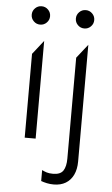

<svg xmlns="http://www.w3.org/2000/svg" viewBox="-60 -715 572 979"><g transform="rotate(5 226.0 -225.0)"><path d="M85 0V-429L141 -500V0ZM113 -581Q93.5 -581 79.8 -594.8Q66 -608.5 66 -628Q66 -647.5 79.8 -661.2Q93.5 -675 113 -675Q132.5 -675 146.2 -661.2Q160 -647.5 160 -628Q160 -608.5 146.2 -594.8Q132.5 -581 113 -581ZM253 225Q234.5 225 218 221.5Q201.5 218 188 213V157Q200 163 212.5 167Q225 171 245 171Q282.5 171 296.8 149.5Q311 128 311 87V-429L367 -500V97Q367 137.5 353.2 166Q339.5 194.5 314 209.8Q288.5 225 253 225ZM339 -581Q319.5 -581 305.8 -594.8Q292 -608.5 292 -628Q292 -647.5 305.8 -661.2Q319.5 -675 339 -675Q358.5 -675 372.2 -661.2Q386 -647.5 386 -628Q386 -608.5 372.2 -594.8Q358.5 -581 339 -581Z"/></g></svg>

Font: Geologica-Sharp
Style: Regular
Weight: 100
Designer: Sindre Bremnes, Frode Helland
Foundry: Monokrom Skriftforlag AS
Version: Version 1.010;gftools[0.9.28]